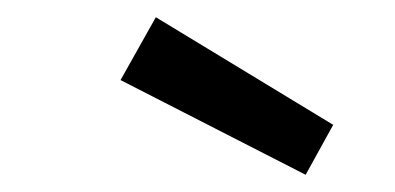

<svg xmlns="http://www.w3.org/2000/svg" viewBox="-20 -810 459 223"><path d="M335 -607 120 -717 161 -790 367 -665Z"/></svg>

Font: Orienta
Style: Regular
Weight: 400
Designer: Eduardo Rodriguez Tunni
Foundry: Eduardo Rodriguez Tunni
Version: Version 1.002; ttfautohint (v1.8.4.7-5d5b);gftools[0.9.23]